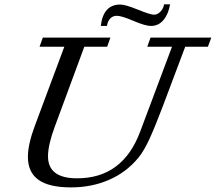

<svg xmlns="http://www.w3.org/2000/svg" viewBox="-20 -833 974 867"><path d="M661.6 -715.8Q636.2 -715.8 582.5 -738.8Q528.8 -761.7 507.8 -761.7Q489.7 -761.7 478 -749.8Q466.3 -737.8 462.9 -715.8H435.1Q446.3 -812.5 522.9 -812.5Q545.9 -812.5 602.3 -789.6Q658.7 -766.6 675.3 -766.6Q691.4 -766.6 704.8 -780.8Q718.3 -794.9 720.7 -813.5H748Q740.7 -769.5 718.3 -742.7Q695.8 -715.8 661.6 -715.8ZM300.8 13.2Q201.2 13.2 153.6 -21Q106 -55.2 106 -124.5Q106 -181.2 137.2 -264.6L270.5 -622.1H158.7L173.3 -663.1H478.5L463.9 -622.1H360.8L227.1 -260.3Q196.8 -178.7 196.8 -127Q196.8 -27.8 328.1 -27.8Q534.2 -27.8 612.8 -238.3L756.8 -622.1H645L659.7 -663.1H934.1L918.9 -622.1H816.4L716.8 -357.4Q681.2 -263.2 656 -208Q630.9 -152.8 606 -122.1Q551.3 -55.2 472.7 -21Q394 13.2 300.8 13.2Z"/></svg>

Font: Elstob 6pt
Style: Italic
Weight: 400
Italic angle: -20°
Designer: Peter S. Baker
Version: Version 1.015